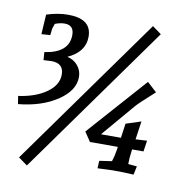

<svg xmlns="http://www.w3.org/2000/svg" viewBox="-85 -801 886 929"><g transform="rotate(10 358.5 -336.0)"><path d="M179 -704Q294 -704 294 -616Q294 -541 210 -503Q243 -495 262.5 -471Q282 -447 282 -416Q282 -349 205 -298Q128 -247 14 -236L8 -275Q93 -287 145.5 -324.5Q198 -362 198 -413Q198 -469 138 -469L99 -467L96 -506Q215 -523 215 -611Q215 -659 169 -659Q147 -659 122 -649L114 -625L110 -592L67 -589L73 -686Q128 -704 179 -704ZM592 -721 636 -689 108 49 64 17ZM615 -451 662 -408Q584 -338 573 -324L435 -162H533L543 -233L617 -257L604 -167L660 -170L652 -116H596L594 -99Q590 -74 590 -43L633 -39L624 3Q582 0 522 0L447 3L449 -34L510 -43Q520 -74 522 -92L526 -116H389L358 -162Z"/></g></svg>

Font: Andada SC
Style: Italic
Weight: 400
Italic angle: -8.29999°
Designer: Carolina Giovagnoli
Foundry: Carolina Giovagnoli
Version: Version 1.003